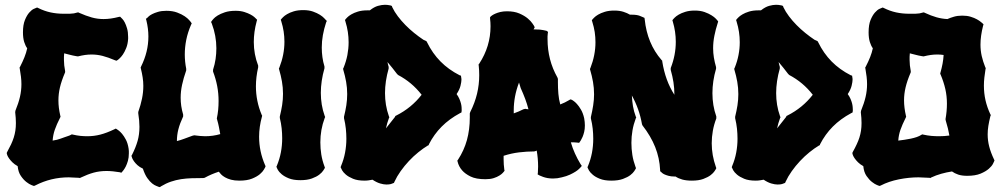

<svg xmlns="http://www.w3.org/2000/svg" viewBox="-20 -745 4159 796"><path d="M250 -445.8 249 -442.9Q234.9 -409.7 228.5 -382.6Q222.2 -355.5 222.2 -329.1Q222.2 -313.5 224.1 -297.9Q226.1 -282.2 230 -265.1L231 -261.2L229 -256.8Q214.8 -229 207.3 -207.3Q199.7 -185.5 198.2 -162.1Q208 -163.6 215.8 -165.5Q223.6 -167.5 231.2 -170.2Q238.8 -172.9 246.8 -175.8Q254.9 -178.7 265.1 -182.1Q267.6 -183.1 269.5 -183.8Q271.5 -184.6 273.9 -186L277.8 -188L282.2 -187Q298.8 -183.1 313.7 -181.6Q328.6 -180.2 341.8 -180.2Q369.6 -180.2 396 -187Q422.4 -193.8 454.1 -209L460 -211.9L464.8 -209Q465.3 -208.5 471.7 -204.1Q478 -199.7 486.1 -190.2Q494.1 -180.7 502 -165.8Q509.8 -150.9 513.2 -128.9Q514.2 -123.5 514.2 -118.7Q514.2 -113.8 514.2 -108.9Q514.2 -91.8 510.3 -78.1Q506.3 -64.5 501.5 -54.9Q496.6 -45.4 492.4 -40Q488.3 -34.7 487.8 -34.2L482.9 -28.8L477.1 -30.8Q461.9 -33.2 448.2 -34.7Q434.6 -36.1 421.9 -36.1Q393.1 -36.1 368.4 -29.3Q343.8 -22.5 314.9 -8.8L311 -6.8L308.1 -7.8Q296.9 -7.8 286.1 -8.8Q275.4 -9.8 265.1 -9.8Q228.5 -9.8 193.8 -1.5Q159.2 6.8 126 23.9L121.1 25.9L117.2 24.9Q118.7 25.4 109.9 22Q101.1 18.6 89.4 9.5Q77.6 0.5 66.7 -15.4Q55.7 -31.2 53.2 -56.2Q40 -63.5 31.5 -72Q22.9 -80.6 17.8 -87.9Q12.7 -95.2 10.7 -100.3Q8.8 -105.5 8.8 -106L7.8 -110.8L9.8 -115.2Q19 -131.8 25.9 -146.5Q32.7 -161.1 37.1 -175Q41.5 -189 43.7 -203.4Q45.9 -217.8 45.9 -234.9Q45.9 -254.9 43 -279.8L43.9 -286.1Q56.6 -316.9 62.7 -343.3Q68.8 -369.6 68.8 -396Q68.8 -411.1 66.9 -427Q64.9 -442.9 62 -460L61 -464.8L63 -467.8Q74.2 -489.7 81.5 -508.1Q88.9 -526.4 92.8 -544.9Q85.4 -554.7 80.3 -571Q75.2 -587.4 75.2 -610.8Q75.2 -642.1 83.3 -661.9Q91.3 -681.6 101.3 -692.9Q111.3 -704.1 119.6 -708Q127.9 -711.9 128.9 -711.9L133.8 -713.9L138.2 -711.9Q163.6 -699.2 189.5 -693.6Q215.3 -688 244.1 -688Q255.9 -688 271.5 -688.2Q287.1 -688.5 299.8 -692.9L304.2 -693.8L308.1 -691.9Q336.9 -679.2 360.6 -672.6Q384.3 -666 409.2 -666Q424.3 -666 439.7 -668.2Q455.1 -670.4 472.2 -674.8L478 -675.8L481.9 -671.9Q482.4 -671.4 487.3 -666.5Q492.2 -661.6 497.3 -651.9Q502.4 -642.1 506.8 -627.2Q511.2 -612.3 511.2 -591.8V-584Q509.8 -562 503.2 -545.7Q496.6 -529.3 489.3 -518.8Q481.9 -508.3 475.8 -502.9Q469.7 -497.6 469.2 -497.1L462.9 -493.2L457 -495.1Q428.2 -507.3 405.5 -513.2Q382.8 -519 359.9 -519Q346.2 -519 332.5 -517.1Q318.8 -515.1 303.2 -511.2L295.9 -512.2Q281.7 -514.6 270 -517.8Q258.3 -521 246.1 -523.9Q245.1 -516.6 245.1 -509.8Q245.1 -502.9 245.1 -496.1Q245.1 -485.4 246.3 -474.1Q247.6 -462.9 250 -450.2Z M774.9 -647.9 772 -642.1Q758.3 -610.4 752.2 -579.8Q746.1 -549.3 746.1 -519Q746.1 -489.7 752 -460V-453.1Q740.7 -420.9 734.9 -393.6Q729 -366.2 729 -339.8Q729 -322.8 731.4 -305.7Q733.9 -288.6 739.3 -270V-262.2Q725.6 -232.9 719.5 -209Q713.4 -185.1 713.4 -160.2Q729 -164.1 743.7 -169.7Q758.3 -175.3 777.3 -182.1L785.2 -184.1Q797.4 -182.6 808.3 -181.4Q819.3 -180.2 830.1 -180.2Q862.8 -180.2 893.1 -189Q890.6 -203.1 887.7 -218Q884.8 -232.9 880.4 -248L878.9 -253.9Q882.8 -272 884.5 -289.8Q886.2 -307.6 886.2 -326.2Q886.2 -357.9 880.4 -388.4Q874.5 -418.9 863.3 -448.2V-456.1Q870.6 -478.5 873.8 -500.5Q877 -522.5 877 -544.9Q877 -570.8 872.3 -596.2Q867.7 -621.6 857.9 -647.9L855 -653.8L859.4 -660.2Q859.9 -660.6 865.2 -667Q870.6 -673.3 882.3 -680.7Q894 -688 912.4 -694.1Q930.7 -700.2 957 -700.2Q977.5 -700.2 992.9 -695.3Q1008.3 -690.4 1019 -684.6Q1029.8 -678.7 1035.2 -673.6Q1040.5 -668.5 1041 -668L1045.9 -663.1L1043.9 -655.8Q1032.2 -612.3 1032.2 -570.8Q1032.2 -520 1050.3 -473.1V-465.8Q1041 -425.3 1041 -387.2Q1041 -325.7 1064.9 -269L1066.9 -265.1L1065.9 -261.2Q1054.2 -218.8 1054.2 -178.2Q1054.2 -147.9 1060.3 -118.7Q1066.4 -89.4 1079.1 -60.1L1081.1 -56.2L1079.1 -50.8Q1078.6 -50.3 1074 -41.7Q1069.3 -33.2 1057.4 -22.9Q1045.4 -12.7 1024.9 -4.4Q1004.4 3.9 972.2 3.9Q952.1 3.9 937.7 0Q923.3 -3.9 913.1 -9.8Q902.8 -15.6 896.7 -22Q890.6 -28.3 887.2 -33.2Q872.1 -28.3 857.7 -22.2Q843.3 -16.1 828.1 -7.8L822.3 -6.8Q797.4 -6.8 774.7 -6.1Q752 -5.4 730.7 -2.2Q709.5 1 688.7 8.1Q668 15.1 647 27.8L643.1 30.8L638.2 29.8Q635.3 28.3 627.7 25.6Q620.1 22.9 610.6 15.4Q601.1 7.8 590.8 -6.6Q580.6 -21 572.3 -45.9Q558.6 -52.2 549.8 -60.3Q541 -68.4 535.9 -75.7Q530.8 -83 528.6 -88.1Q526.4 -93.3 526.4 -94.2L524.9 -99.1L527.3 -103Q543 -134.3 550.5 -160.9Q558.1 -187.5 558.1 -219.2Q558.1 -231.9 556.9 -245.6Q555.7 -259.3 553.2 -274.9V-280.8Q563.5 -310.1 568.8 -336.4Q574.2 -362.8 574.2 -389.2Q574.2 -406.2 571.5 -423.8Q568.8 -441.4 564 -460.9L563 -464.8L564.9 -469.2Q580.1 -500 587.6 -530.8Q595.2 -561.5 595.2 -594.2Q595.2 -626 586.9 -660.2L585 -667L590.3 -670.9Q590.8 -671.4 595.7 -676.3Q600.6 -681.2 610.4 -686.3Q620.1 -691.4 635 -695.8Q649.9 -700.2 669.9 -700.2Q695.3 -700.2 714.4 -693.1Q733.4 -686 745.8 -677.5Q758.3 -668.9 764.4 -661.6Q770.5 -654.3 771 -653.8Z M1335 -658.2 1332 -651.9Q1323.2 -625 1318.6 -599.4Q1314 -573.7 1314 -547.9Q1314 -527.3 1316.7 -508.1Q1319.3 -488.8 1325.2 -469.2V-461.9Q1310.1 -408.7 1310.1 -359.9Q1310.1 -335 1314 -311.3Q1317.9 -287.6 1326.2 -264.2L1328.1 -259.8L1326.2 -255.9Q1316.9 -231 1312.5 -205.8Q1308.1 -180.7 1308.1 -154.8Q1308.1 -129.4 1312 -104.7Q1315.9 -80.1 1325.2 -55.2L1327.1 -49.8L1325.2 -45.9Q1324.7 -44.9 1319.8 -37.4Q1314.9 -29.8 1303.7 -21Q1292.5 -12.2 1273.2 -5.1Q1253.9 2 1225.1 2Q1196.3 2 1177.5 -5.6Q1158.7 -13.2 1147.7 -22.7Q1136.7 -32.2 1132.3 -40Q1127.9 -47.9 1127.9 -48.8L1126 -54.2L1127.9 -58.1Q1139.2 -85.4 1144.5 -113.5Q1149.9 -141.6 1149.9 -171.9Q1149.9 -192.4 1147.7 -213.1Q1145.5 -233.9 1140.1 -255.9V-262.2Q1146 -286.1 1149.7 -309.3Q1153.3 -332.5 1153.3 -356Q1153.3 -382.3 1148.9 -407.2Q1144.5 -432.1 1137.2 -457L1136.2 -460.9L1138.2 -464.8Q1159.2 -518.6 1159.2 -571.8Q1159.2 -593.3 1156 -614.3Q1152.8 -635.3 1146 -657.2L1144 -663.1L1147.9 -668Q1148.4 -668.5 1153.8 -674.1Q1159.2 -679.7 1170.2 -686.3Q1181.2 -692.9 1197.8 -698Q1214.4 -703.1 1237.3 -703.1Q1260.7 -703.1 1277.8 -697Q1294.9 -690.9 1306.4 -683.6Q1317.9 -676.3 1323.7 -669.9Q1329.6 -663.6 1330.1 -663.1Z M1894 -286.1 1893.1 -278.8 1887.2 -275.9Q1842.8 -252 1811 -220Q1779.3 -188 1758.3 -147L1757.3 -143.1L1754.4 -142.1Q1734.9 -130.4 1714.4 -113.8Q1693.8 -97.2 1675.3 -77.4Q1656.7 -57.6 1641.1 -35.6Q1625.5 -13.7 1615.2 8.8L1613.3 13.2L1608.4 15.1Q1607.4 16.1 1600.3 18.1Q1593.3 20 1582 20Q1570.8 20 1555.9 15.6Q1541 11.2 1524.4 0Q1516.6 1.5 1508.5 2.7Q1500.5 3.9 1491.2 3.9Q1462.4 3.9 1443.6 -3.9Q1424.8 -11.7 1413.8 -21.2Q1402.8 -30.8 1398.4 -38.8Q1394 -46.9 1394 -47.9L1392.1 -51.8L1394 -57.1Q1405.3 -84 1410.6 -112.3Q1416 -140.6 1416 -169.9Q1416 -190.4 1413.8 -211.4Q1411.6 -232.4 1406.2 -254.9V-261.2Q1412.1 -285.2 1415.8 -308.3Q1419.4 -331.5 1419.4 -355Q1419.4 -380.9 1415 -405.8Q1410.6 -430.7 1403.3 -455.1L1402.3 -460L1404.3 -463.9Q1415 -490.2 1420.2 -516.8Q1425.3 -543.5 1425.3 -569.8Q1425.3 -591.3 1422.1 -612.5Q1418.9 -633.8 1412.1 -655.8L1410.2 -662.1L1414.1 -667Q1414.6 -667.5 1419.9 -673.1Q1425.3 -678.7 1436.3 -685.3Q1447.3 -691.9 1463.9 -697Q1480.5 -702.1 1503.4 -702.1H1513.2Q1531.2 -716.3 1547.1 -720.7Q1563 -725.1 1575.2 -725.1Q1585.9 -725.1 1592.5 -723.6Q1599.1 -722.2 1600.1 -722.2L1604.5 -720.2L1606.4 -714.8Q1615.2 -696.3 1629.4 -677.5Q1643.6 -658.7 1660.6 -641.4Q1677.7 -624 1697 -608.4Q1716.3 -592.8 1735.4 -580.1L1744.1 -576.2L1748 -574.2L1750.5 -569.8Q1772.9 -523.9 1806.2 -490.2Q1839.4 -456.5 1885.3 -433.1L1891.1 -431.2L1892.1 -423.8Q1892.1 -422.9 1892.6 -421.4Q1892.6 -420.4 1892.8 -418.7Q1893.1 -417 1893.1 -415Q1893.1 -405.8 1889.2 -389.6Q1885.3 -373.5 1873 -355Q1880.4 -344.7 1884.5 -335Q1888.7 -325.2 1890.9 -316.7Q1893.1 -308.1 1893.6 -301.3Q1894 -294.4 1894 -291ZM1594.2 -258.8 1592.3 -254.9Q1588.4 -244.6 1585.4 -234.1Q1582.5 -223.6 1580.1 -212.9Q1590.8 -227.1 1601.3 -239.7Q1611.8 -252.4 1617.2 -259.8L1619.1 -264.2L1623 -266.1Q1686 -297.9 1728 -352.1Q1707.5 -378.4 1683.3 -398.7Q1659.2 -418.9 1630.4 -434.1L1625.5 -439Q1616.2 -451.2 1606.4 -463.6Q1596.7 -476.1 1586.4 -487.8Q1587.4 -482.4 1588.6 -477.8Q1589.8 -473.1 1591.3 -467.8V-460.9Q1576.2 -407.7 1576.2 -358.9Q1576.2 -334 1580.1 -310.3Q1584 -286.6 1592.3 -263.2Z M2401.9 -254.9Q2404.8 -238.8 2404.8 -225.1Q2404.8 -210 2401.9 -198Q2398.9 -186 2395.3 -177.5Q2391.6 -168.9 2388.4 -163.8Q2385.3 -158.7 2384.8 -158.2L2380.9 -152.8L2374 -153.8Q2367.2 -154.8 2360.4 -154.8Q2353.5 -154.8 2346.7 -154.8Q2353.5 -130.9 2363.8 -108.4Q2374 -85.9 2386.7 -64.9L2392.1 -57.1L2385.7 -49.8Q2385.3 -49.3 2380.6 -44.7Q2376 -40 2366.7 -33.9Q2357.4 -27.8 2343 -21Q2328.6 -14.2 2309.1 -9.8Q2299.8 -7.3 2290.8 -6.1Q2281.7 -4.9 2272.9 -4.9Q2260.3 -4.9 2249.8 -6.8Q2239.3 -8.8 2231.9 -11.5Q2224.6 -14.2 2220.5 -16.1Q2216.3 -18.1 2215.8 -18.1L2209 -22L2210 -29.8Q2210 -36.1 2210.4 -42Q2210.9 -47.9 2210.9 -54.2Q2210.9 -87.9 2205.1 -121.1Q2203.1 -119.1 2201.7 -119.1L2194.8 -117.2Q2164.1 -117.2 2131.8 -113.3Q2099.6 -109.4 2067.9 -99.1V-84Q2067.9 -63 2070.8 -42L2071.8 -37.1L2068.8 -33.2Q2068.4 -32.7 2064 -27.8Q2059.6 -22.9 2050.3 -17.1Q2041 -11.2 2026.9 -6.6Q2012.7 -2 1992.7 -2Q1953.6 -2 1930.9 -13.2Q1908.2 -24.4 1896 -38.6Q1881.8 -54.7 1877 -75.2L1876 -79.1L1878.9 -83Q1903.8 -121.1 1915.8 -164.3Q1927.7 -207.5 1927.7 -257.8V-274.9L1929.7 -280.8Q1948.7 -318.8 1957.8 -356.7Q1966.8 -394.5 1966.8 -433.1Q1966.8 -442.9 1966.3 -452.6Q1965.8 -462.4 1964.8 -472.2L1963.9 -477.1L1966.8 -481Q2013.7 -552.7 2013.7 -636.2Q2013.7 -643.6 2013.2 -651.6Q2012.7 -659.7 2011.7 -668V-673.8L2016.1 -678.2Q2016.6 -678.7 2021.2 -681.9Q2025.9 -685.1 2034.2 -688.7Q2042.5 -692.4 2054.4 -695.3Q2066.4 -698.2 2082 -698.2Q2112.3 -698.2 2133.5 -689Q2154.8 -679.7 2168 -668.5Q2181.2 -657.2 2187.3 -647.9Q2193.4 -638.7 2193.8 -638.2L2196.8 -631.8L2193.8 -626Q2191.9 -624 2191.9 -623H2198.7Q2220.2 -623 2232.7 -620.1Q2245.1 -617.2 2246.1 -617.2L2252 -612.8L2251 -606Q2250 -600.1 2250 -594.5Q2250 -588.9 2250 -583Q2250 -496.1 2291 -423.8L2293 -418V-404.8Q2293 -379.4 2294.9 -356.2Q2296.9 -333 2302.7 -312Q2312.5 -315.9 2321.8 -320.3Q2331.1 -324.7 2339.8 -330.1L2344.7 -333L2351.1 -331.1Q2351.6 -330.6 2357.7 -326.7Q2363.8 -322.8 2371.8 -314Q2379.9 -305.2 2388.4 -290.8Q2397 -276.4 2401.9 -254.9ZM2138.7 -379.9 2131.8 -402.8Q2120.6 -373.5 2115.2 -344.7Q2109.9 -315.9 2109.9 -288.1V-274.9Q2130.9 -282.2 2149.9 -292L2157.7 -293.9Q2161.1 -293 2164.6 -292.5Q2168 -292 2170.9 -292Q2165.5 -313 2157.5 -334.7Q2149.4 -356.4 2138.7 -379.9Z M2957.5 -655.8 2955.6 -649.9Q2946.8 -622.6 2941.7 -596.7Q2936.5 -570.8 2936.5 -544.9Q2936.5 -525.4 2939.7 -506.1Q2942.9 -486.8 2948.7 -466.8V-460Q2933.6 -408.2 2933.6 -358.9Q2933.6 -333.5 2937.5 -309.6Q2941.4 -285.6 2949.7 -262.2V-253.9Q2939.9 -228.5 2935.3 -202.6Q2930.7 -176.8 2930.7 -150.9Q2930.7 -101.6 2947.8 -53.2L2949.7 -47.9L2947.8 -43.9Q2947.3 -43 2942.4 -35.4Q2937.5 -27.8 2926.3 -19Q2915 -10.3 2896 -3.2Q2877 3.9 2848.6 3.9Q2825.2 3.9 2808.6 -0.7Q2792 -5.4 2780.8 -13.2H2775.9Q2762.7 -13.2 2752.4 -15.9Q2742.2 -18.6 2735.4 -21.7Q2728.5 -24.9 2724.9 -28.1Q2721.2 -31.2 2720.7 -32.2L2716.8 -35.2V-40Q2714.4 -89.8 2696.3 -135.3Q2678.2 -180.7 2643.6 -225.1L2641.6 -230Q2635.7 -263.2 2625.2 -292.5Q2614.7 -321.8 2599.6 -349.1Q2600.6 -326.2 2604.2 -304.7Q2607.9 -283.2 2615.7 -262.2L2617.7 -257.8L2615.7 -253.9Q2606.4 -229 2602.1 -203.9Q2597.7 -178.7 2597.7 -152.8Q2597.7 -127.4 2601.6 -102.8Q2605.5 -78.1 2614.7 -53.2L2616.7 -47.9L2614.7 -43.9Q2614.3 -43 2609.4 -35.4Q2604.5 -27.8 2593.3 -19Q2582 -10.3 2562.7 -3.2Q2543.5 3.9 2514.6 3.9Q2485.8 3.9 2467 -3.7Q2448.2 -11.2 2437.3 -20.8Q2426.3 -30.3 2421.9 -38.1Q2417.5 -45.9 2417.5 -46.9L2415.5 -51.8L2417.5 -56.2Q2428.7 -83 2434.1 -111.3Q2439.5 -139.6 2439.5 -169.9Q2439.5 -190.4 2437.3 -211.2Q2435.1 -231.9 2429.7 -253.9V-259.8Q2435.5 -284.2 2439.2 -307.9Q2442.9 -331.5 2442.9 -354Q2442.9 -380.4 2438.5 -405.3Q2434.1 -430.2 2426.8 -455.1L2425.8 -459L2427.7 -462.9Q2448.7 -516.6 2448.7 -569.8Q2448.7 -591.3 2445.6 -612.1Q2442.4 -632.8 2435.5 -654.8L2433.6 -661.1L2437.5 -666Q2438 -666.5 2443.4 -672.1Q2448.7 -677.7 2459.7 -684.3Q2470.7 -690.9 2487.3 -696Q2503.9 -701.2 2526.9 -701.2Q2548.8 -701.2 2564.7 -696Q2580.6 -690.9 2591.8 -684.1H2599.6Q2620.1 -684.1 2632.3 -679.4Q2644.5 -674.8 2645.5 -673.8L2651.9 -670.9L2652.8 -665Q2663.1 -564.5 2722.7 -496.1L2725.6 -493.2V-490.2Q2738.3 -410.2 2775.9 -352.1V-353Q2775.9 -379.4 2772 -404.3Q2768.1 -429.2 2760.7 -455.1V-462.9Q2781.7 -516.6 2781.7 -571.8Q2781.7 -613.8 2769.5 -654.8L2767.6 -661.1L2771.5 -666Q2772 -666.5 2777.3 -672.1Q2782.7 -677.7 2793.7 -684.3Q2804.7 -690.9 2821.3 -696Q2837.9 -701.2 2860.8 -701.2Q2883.8 -701.2 2900.9 -695.1Q2918 -689 2929.7 -681.6Q2941.4 -674.3 2947.3 -668Q2953.1 -661.6 2953.6 -661.1Z M3515.6 -286.1 3514.6 -278.8 3508.8 -275.9Q3464.4 -252 3432.6 -220Q3400.9 -188 3379.9 -147L3378.9 -143.1L3376 -142.1Q3356.4 -130.4 3335.9 -113.8Q3315.4 -97.2 3296.9 -77.4Q3278.3 -57.6 3262.7 -35.6Q3247.1 -13.7 3236.8 8.8L3234.9 13.2L3230 15.1Q3229 16.1 3221.9 18.1Q3214.8 20 3203.6 20Q3192.4 20 3177.5 15.6Q3162.6 11.2 3146 0Q3138.2 1.5 3130.1 2.7Q3122.1 3.9 3112.8 3.9Q3084 3.9 3065.2 -3.9Q3046.4 -11.7 3035.4 -21.2Q3024.4 -30.8 3020 -38.8Q3015.6 -46.9 3015.6 -47.9L3013.7 -51.8L3015.6 -57.1Q3026.9 -84 3032.2 -112.3Q3037.6 -140.6 3037.6 -169.9Q3037.6 -190.4 3035.4 -211.4Q3033.2 -232.4 3027.8 -254.9V-261.2Q3033.7 -285.2 3037.4 -308.3Q3041 -331.5 3041 -355Q3041 -380.9 3036.6 -405.8Q3032.2 -430.7 3024.9 -455.1L3023.9 -460L3025.9 -463.9Q3036.6 -490.2 3041.7 -516.8Q3046.9 -543.5 3046.9 -569.8Q3046.9 -591.3 3043.7 -612.5Q3040.5 -633.8 3033.7 -655.8L3031.7 -662.1L3035.6 -667Q3036.1 -667.5 3041.5 -673.1Q3046.9 -678.7 3057.9 -685.3Q3068.8 -691.9 3085.4 -697Q3102.1 -702.1 3125 -702.1H3134.8Q3152.8 -716.3 3168.7 -720.7Q3184.6 -725.1 3196.8 -725.1Q3207.5 -725.1 3214.1 -723.6Q3220.7 -722.2 3221.7 -722.2L3226.1 -720.2L3228 -714.8Q3236.8 -696.3 3251 -677.5Q3265.1 -658.7 3282.2 -641.4Q3299.3 -624 3318.6 -608.4Q3337.9 -592.8 3356.9 -580.1L3365.7 -576.2L3369.6 -574.2L3372.1 -569.8Q3394.5 -523.9 3427.7 -490.2Q3460.9 -456.5 3506.8 -433.1L3512.7 -431.2L3513.7 -423.8Q3513.7 -422.9 3514.2 -421.4Q3514.2 -420.4 3514.4 -418.7Q3514.6 -417 3514.6 -415Q3514.6 -405.8 3510.7 -389.6Q3506.8 -373.5 3494.6 -355Q3502 -344.7 3506.1 -335Q3510.3 -325.2 3512.5 -316.7Q3514.6 -308.1 3515.1 -301.3Q3515.6 -294.4 3515.6 -291ZM3215.8 -258.8 3213.9 -254.9Q3210 -244.6 3207 -234.1Q3204.1 -223.6 3201.7 -212.9Q3212.4 -227.1 3222.9 -239.7Q3233.4 -252.4 3238.8 -259.8L3240.7 -264.2L3244.6 -266.1Q3307.6 -297.9 3349.6 -352.1Q3329.1 -378.4 3304.9 -398.7Q3280.8 -418.9 3252 -434.1L3247.1 -439Q3237.8 -451.2 3228 -463.6Q3218.3 -476.1 3208 -487.8Q3209 -482.4 3210.2 -477.8Q3211.4 -473.1 3212.9 -467.8V-460.9Q3197.8 -407.7 3197.8 -358.9Q3197.8 -334 3201.7 -310.3Q3205.6 -286.6 3213.9 -263.2Z M4103 -80.1 4101.1 -75.2Q4101.1 -74.7 4096.4 -65.4Q4091.8 -56.2 4079.3 -45.2Q4066.9 -34.2 4045.2 -25.1Q4023.4 -16.1 3989.7 -16.1Q3967.8 -16.1 3952.6 -21.2Q3937.5 -26.4 3926.8 -34.2Q3904.3 -30.8 3882.6 -24.7Q3860.8 -18.6 3839.8 -8.8L3836.9 -6.8L3834 -7.8Q3821.8 -7.8 3810.8 -8.8Q3799.8 -9.8 3788.1 -9.8Q3748.5 -9.8 3706.8 -1.5Q3665 6.8 3631.8 23.9L3627 25.9L3623 24.9Q3624.5 25.4 3615.7 22Q3606.9 18.6 3595.2 9.5Q3583.5 0.5 3572.5 -15.4Q3561.5 -31.2 3559.1 -56.2Q3545.9 -63.5 3537.4 -72Q3528.8 -80.6 3523.7 -87.9Q3518.6 -95.2 3516.6 -100.3Q3514.6 -105.5 3514.6 -106L3513.7 -110.8L3515.6 -115.2Q3524.9 -131.8 3531.7 -146.5Q3538.6 -161.1 3543 -175Q3547.4 -189 3549.6 -203.4Q3551.8 -217.8 3551.8 -234.9Q3551.8 -254.9 3548.8 -279.8L3549.8 -286.1Q3562.5 -316.9 3568.6 -343.3Q3574.7 -369.6 3574.7 -396Q3574.7 -411.1 3572.8 -427Q3570.8 -442.9 3567.9 -460L3566.9 -464.8L3568.8 -467.8Q3580.1 -489.7 3587.4 -508.1Q3594.7 -526.4 3598.6 -544.9Q3591.3 -554.7 3586.2 -571Q3581.1 -587.4 3581.1 -610.8Q3581.1 -642.1 3589.1 -661.9Q3597.2 -681.6 3607.2 -692.9Q3617.2 -704.1 3625.5 -708Q3633.8 -711.9 3634.8 -711.9L3639.6 -713.9L3644 -711.9Q3669.4 -699.2 3695.3 -693.6Q3721.2 -688 3750 -688Q3761.7 -688 3777.3 -688.2Q3793 -688.5 3805.7 -692.9L3810.1 -693.8L3814 -691.9Q3840.3 -679.7 3862.8 -673.3Q3885.3 -667 3907.7 -666Q3919.9 -671.4 3935.1 -675.8Q3950.2 -680.2 3969.7 -680.2Q3989.3 -680.2 4004.4 -675.5Q4019.5 -670.9 4030 -665Q4040.5 -659.2 4046.1 -654.3Q4051.8 -649.4 4052.7 -648.9L4057.6 -644L4055.7 -638.2Q4050.3 -616.7 4047.6 -597.4Q4044.9 -578.1 4044.9 -560.1Q4044.9 -535.6 4050 -512.9Q4055.2 -490.2 4064.9 -465.8L4066.9 -462.9L4065.9 -459Q4063 -440.4 4061 -423.6Q4059.1 -406.7 4059.1 -390.1Q4059.1 -358.4 4065.7 -329.3Q4072.3 -300.3 4085.9 -271L4087.9 -268.1L4085.9 -263.2Q4080.6 -241.7 4077.6 -223.4Q4074.7 -205.1 4074.7 -188Q4074.7 -162.1 4081.1 -137.5Q4087.4 -112.8 4101.1 -84ZM3755.9 -445.8 3754.9 -442.9Q3740.7 -409.7 3734.4 -382.6Q3728 -355.5 3728 -329.1Q3728 -313.5 3730 -297.9Q3731.9 -282.2 3735.8 -265.1L3736.8 -261.2L3734.9 -256.8Q3720.7 -228.5 3713.1 -206.8Q3705.6 -185.1 3704.1 -162.1Q3715.8 -163.6 3729.5 -165.5Q3743.2 -167.5 3756.1 -170.2Q3769 -172.9 3780.5 -176.8Q3792 -180.7 3799.8 -186L3803.7 -188L3807.6 -187Q3824.7 -183.1 3841.1 -181.6Q3857.4 -180.2 3873 -180.2Q3894.5 -180.2 3916 -183.1Q3913.6 -197.3 3909.9 -212.6Q3906.2 -228 3900.9 -245.1L3899.9 -251Q3905.8 -283.7 3905.8 -314.9Q3905.8 -346.7 3899.2 -375.7Q3892.6 -404.8 3879.9 -435.1L3877.9 -439L3878.9 -443.8Q3884.3 -462.9 3887.7 -481Q3891.1 -499 3892.1 -517.1Q3885.3 -518.1 3878.7 -518.6Q3872.1 -519 3865.7 -519Q3852.1 -519 3838.4 -517.1Q3824.7 -515.1 3809.1 -511.2L3801.8 -512.2Q3787.6 -514.6 3775.9 -517.8Q3764.2 -521 3752 -523.9Q3751 -516.6 3751 -509.8Q3751 -502.9 3751 -496.1Q3751 -485.4 3752.2 -474.1Q3753.4 -462.9 3755.9 -450.2Z"/></svg>

Font: Hanalei Fill
Style: Regular
Weight: 400
Version: Version 1.000